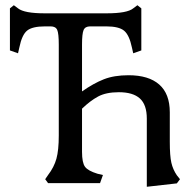

<svg xmlns="http://www.w3.org/2000/svg" viewBox="-20 -701 744 735"><path d="M542 -247Q542 -300 515.5 -324Q489 -348 435 -348Q386 -348 355.5 -331.5Q325 -315 294 -285V-120Q294 -78 305.5 -62.5Q317 -47 353 -36L374 -31L363 0H164L153 -15L164 -31Q187 -61 196 -93.5Q205 -126 205 -182V-530Q205 -573 199 -586.5Q193 -600 174 -600H152Q104 -600 84 -584Q64 -568 54 -519L49 -497L18 -508V-669L33 -681L49 -669Q73 -650 151 -650H388Q467 -650 490 -669L506 -681L521 -669V-508L490 -497L485 -519Q475 -567 455 -583.5Q435 -600 387 -600H325Q306 -600 300 -586Q294 -572 294 -530V-351Q338 -382 377.5 -397.5Q417 -413 472 -413Q549 -413 589.5 -377.5Q630 -342 630 -271V-158Q630 -104 636 -78Q642 -52 657 -30L669 -15L657 1L542 14Z"/></svg>

Font: Kurale
Style: Regular
Weight: 400
Designer: Eduardo Rodriguez Tunni
Foundry: Eduardo Rodriguez Tunni
Version: Version 2.000